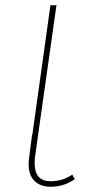

<svg xmlns="http://www.w3.org/2000/svg" viewBox="-20 -701 354 731"><path d="M265 -19Q224 10 173 10Q134 10 111.5 -12Q89 -34 89 -76Q89 -84 91 -102L102 -187H103L172 -681H195L125 -187L113 -101Q112 -93 112 -79Q112 -11 173 -11Q218 -11 255 -36Z"/></svg>

Font: Fira Sans Thin
Style: Italic
Weight: 250
Italic angle: -8°
Designer: Carrois Corporate & Edenspiekermann AG
Foundry: Carrois Corporate GbR & Edenspiekermann AG
Version: Version 4.203